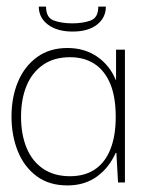

<svg xmlns="http://www.w3.org/2000/svg" viewBox="-20 -555 440 584"><path d="M185 9Q129 9 91 -19.5Q53 -48 34 -95.5Q15 -143 15 -200Q15 -260 35 -307Q55 -354 93 -381.5Q131 -409 185 -409Q212 -409 235 -402Q258 -395 276.5 -382Q295 -369 309 -351.5Q323 -334 332 -312H333V-404H360V0H339L334 -90H332Q322 -68 308 -50Q294 -32 275.5 -18.5Q257 -5 234.5 2Q212 9 185 9ZM193 -19Q238 -19 269 -40Q300 -61 316 -101.5Q332 -142 332 -199Q332 -261 315 -301Q298 -341 267 -361Q236 -381 193 -381Q144 -381 110.5 -357.5Q77 -334 60.5 -293.5Q44 -253 44 -200Q44 -146 61 -105Q78 -64 111.5 -41.5Q145 -19 193 -19ZM201 -459Q154 -459 126 -480Q98 -501 98 -535H120Q120 -501 144 -492.5Q168 -484 200 -484Q232 -484 255.5 -492.5Q279 -501 279 -535H302Q302 -501 275 -480Q248 -459 201 -459Z"/></svg>

Font: Darker Grotesque Light Light
Style: Regular
Weight: 300
Version: Version 1.000;gftools[0.9.28]